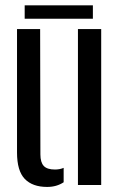

<svg xmlns="http://www.w3.org/2000/svg" viewBox="-20 -712 464 739"><path d="M45.5 -125V-600H134.5L135.5 -117.5Q135.5 -87 148.5 -73.2Q161.5 -59.5 191.5 -59.5Q210.5 -59.5 225 -66V-10.5Q198 7.5 161.5 7.5Q105 7.5 75.2 -23.5Q45.5 -54.5 45.5 -125ZM280 0V-600H369.5V0ZM75 -691.5H337.5V-640H75Z"/></svg>

Font: Big Shoulders Stencil Text Medium
Style: Regular
Weight: 500
Designer: Patric King
Foundry: XO Type Co
Version: Version 1.000